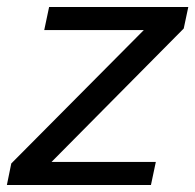

<svg xmlns="http://www.w3.org/2000/svg" viewBox="-23 -530 560 550"><path d="M-3.3 0 9.3 -61.7 388.9 -443.8H103.7L117.7 -510H516.4L503.3 -448.3L124.7 -66.2H423.4L409.4 0Z"/></svg>

Font: Saira Thin
Style: Italic
Weight: 100
Italic angle: -12°
Designer: Hector Gatti with collaboration of the Omnibus-Type team
Foundry: Omnibus-Type
Version: Version 1.101